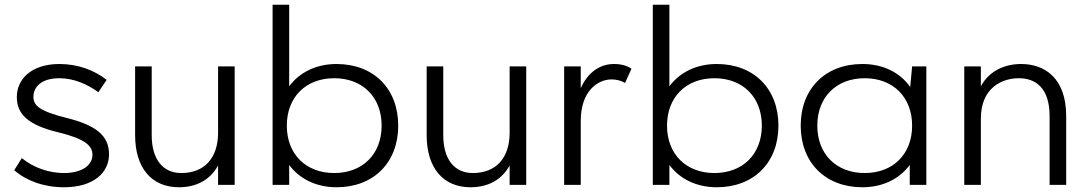

<svg xmlns="http://www.w3.org/2000/svg" viewBox="-20 -780 4588 810"><path d="M231 -510C111 -510 51 -445 51 -371C51 -299 97 -253 225 -222C340 -194 370 -165 370 -127C370 -85 329 -50 250 -50C187 -50 122 -72 72 -113L40 -62C90 -18 164 10 250 10C375 10 440 -52 440 -129C440 -208 385 -252 259 -283C147 -311 121 -335 121 -371C121 -413 154 -450 231 -450C291 -450 348 -425 395 -391L430 -443C378 -484 308 -510 231 -510Z M735 10C811 10 868 -23 900 -82V0H970V-500H900V-220C900 -113 842 -50 745 -50C666 -50 620 -109 620 -210V-500H550V-210C550 -72 619 10 735 10Z M1200 -760H1130V0H1200V-84C1244 -25 1314 10 1400 10C1556 10 1660 -94 1660 -250C1660 -406 1556 -510 1400 -510C1314 -510 1244 -475 1200 -416ZM1390 -50C1270 -50 1190 -130 1190 -250C1190 -370 1270 -450 1390 -450C1510 -450 1590 -370 1590 -250C1590 -130 1510 -50 1390 -50Z M1965 10C2041 10 2098 -23 2130 -82V0H2200V-500H2130V-220C2130 -113 2072 -50 1975 -50C1896 -50 1850 -109 1850 -210V-500H1780V-210C1780 -72 1849 10 1965 10Z M2617 -430 2644 -490C2627 -502 2603 -510 2570 -510C2511 -510 2460 -475 2430 -408V-500H2360V0H2430V-270C2430 -396 2502 -445 2560 -445C2583 -445 2602 -439 2617 -430Z M2804 -760H2734V0H2804V-84C2848 -25 2918 10 3004 10C3160 10 3264 -94 3264 -250C3264 -406 3160 -510 3004 -510C2918 -510 2848 -475 2804 -416ZM2994 -50C2874 -50 2794 -130 2794 -250C2794 -370 2874 -450 2994 -450C3114 -450 3194 -370 3194 -250C3194 -130 3114 -50 2994 -50Z M3818 0H3888V-500H3828L3820 -413C3777 -474 3706 -510 3618 -510C3462 -510 3358 -406 3358 -250C3358 -94 3462 10 3618 10C3704 10 3774 -25 3818 -84ZM3628 -50C3508 -50 3428 -130 3428 -250C3428 -370 3508 -450 3628 -450C3748 -450 3828 -370 3828 -250C3828 -130 3748 -50 3628 -50Z M4408 -290V0H4478V-290C4478 -450 4388 -510 4288 -510C4222 -510 4155 -484 4118 -416V-500H4048V0H4118V-280C4118 -410 4208 -450 4278 -450C4348 -450 4408 -410 4408 -290Z"/></svg>

Font: Gully Light
Style: Regular
Weight: 300
Designer: jaikishan Patel
Foundry: MagicType
Version: Version 1.000;Glyphs 3.2 (3242)